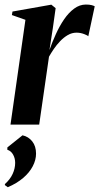

<svg xmlns="http://www.w3.org/2000/svg" viewBox="-20 -534 426 823"><path d="M25 0 89 -449 31 -469.5 33.5 -484.5 200 -514 218.5 -499 206.5 -413.5 192 -319.5Q204 -354 219.8 -388.5Q235.5 -423 255 -451.5Q274.5 -480 298 -497.2Q321.5 -514.5 348 -514.5Q363.5 -514.5 372.8 -512Q382 -509.5 386 -507L358.5 -378.5Q355 -382.5 339.8 -388.2Q324.5 -394 308 -394Q288.5 -394 270.8 -383.8Q253 -373.5 237.8 -357.5Q222.5 -341.5 210.5 -323.8Q198.5 -306 190 -291L148 0ZM13.5 268.5 1 259.5V255Q23.5 235 34.2 211.5Q45 188 45 164Q45 144.5 36.2 128.8Q27.5 113 11.5 108V98L76.5 46Q102 51.5 118.2 72Q134.5 92.5 134.5 124.5Q134.5 152 120.2 179Q106 206 79 229Q52 252 13.5 268.5Z"/></svg>

Font: Merriweather 144pt SemiBold
Style: Italic
Weight: 600
Italic angle: -7.8°
Version: Version 2.101